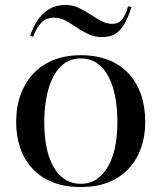

<svg xmlns="http://www.w3.org/2000/svg" viewBox="-20 -737 650 772"><path d="M305 -515Q367 -515 415.5 -496Q464 -477 497 -441.5Q530 -406 547 -356.5Q564 -307 564 -246Q564 -189 547 -141.5Q530 -94 497 -58.5Q464 -23 416 -4Q368 15 305 15Q241 15 192.5 -4Q144 -23 111 -58.5Q78 -94 61.5 -141.5Q45 -189 45 -246Q45 -307 63 -356.5Q81 -406 114.5 -441.5Q148 -477 196 -496Q244 -515 305 -515ZM305 -502Q256 -502 223.5 -469Q191 -436 174.5 -378Q158 -320 158 -246Q158 -193 166.5 -148Q175 -103 193.5 -69Q212 -35 240 -16.5Q268 2 305 2Q341 2 368.5 -16.5Q396 -35 415 -68.5Q434 -102 443 -147.5Q452 -193 452 -246Q452 -302 443 -348.5Q434 -395 416 -429.5Q398 -464 370 -483Q342 -502 305 -502ZM390 -588Q361 -588 336 -599.5Q311 -611 288.5 -626.5Q266 -642 244 -654Q222 -666 198 -666Q167 -666 147.5 -647Q128 -628 113 -589L101 -593Q113 -628 132 -656.5Q151 -685 178.5 -701Q206 -717 243 -717Q272 -717 296.5 -705.5Q321 -694 343.5 -679Q366 -664 387.5 -652.5Q409 -641 431 -641Q456 -641 470.5 -658.5Q485 -676 495 -712L509 -709Q495 -665 478.5 -638Q462 -611 441.5 -599.5Q421 -588 390 -588Z"/></svg>

Font: Kalnia
Style: Regular
Weight: 400
Designer: Frida Medrano
Foundry: Frida Medrano
Version: Version 1.105